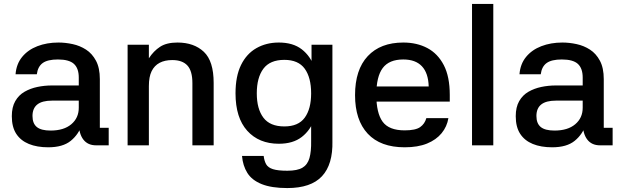

<svg xmlns="http://www.w3.org/2000/svg" viewBox="-20 -738 3154 975"><path d="M532 0H468Q426 0 403.5 -29Q381 -58 380 -111L397 -108Q380 -56 339.5 -23Q299 10 225 10Q168 10 126.5 -7Q85 -24 62.5 -58.5Q40 -93 40 -148Q40 -194 57.5 -224.5Q75 -255 104.5 -272Q134 -289 170 -296.5Q206 -304 243 -304H380V-344Q380 -391 355.5 -413.5Q331 -436 274 -436Q222 -436 197 -418Q172 -400 167 -361H59Q63 -413 92.5 -449Q122 -485 170 -503.5Q218 -522 277 -522Q312 -522 349 -514Q386 -506 417 -486Q448 -466 467.5 -429.5Q487 -393 487 -336V-89H532ZM145 -149Q145 -111 167 -93Q189 -75 237 -75Q304 -75 342 -107Q380 -139 380 -191V-227H244Q194 -227 169.5 -207.5Q145 -188 145 -149Z M736 0H628V-511H736V-442Q760 -479 793 -500.5Q826 -522 881 -522Q965 -522 1015 -475Q1065 -428 1065 -317V0H957V-316Q957 -378 931.5 -405.5Q906 -433 855 -433Q817 -433 790.5 -419Q764 -405 750 -376.5Q736 -348 736 -301Z M1396 -8Q1295 -8 1235.5 -74Q1176 -140 1176 -264Q1176 -351 1204 -408Q1232 -465 1282 -493.5Q1332 -522 1396 -522Q1468 -522 1512.5 -487.5Q1557 -453 1577 -394.5Q1597 -336 1597 -264Q1597 -193 1577 -135Q1557 -77 1512.5 -42.5Q1468 -8 1396 -8ZM1424 -96Q1495 -96 1527.5 -140.5Q1560 -185 1560 -264Q1560 -344 1527.5 -389Q1495 -434 1424 -434Q1351 -434 1317.5 -389Q1284 -344 1284 -264Q1284 -185 1317.5 -140.5Q1351 -96 1424 -96ZM1562 -511H1668V-9H1560V-399L1562 -407ZM1668 -22Q1671 97 1615 157Q1559 217 1439 217Q1359 217 1309 197Q1259 177 1236 140Q1213 103 1209 54H1319Q1322 79 1331.5 96Q1341 113 1366 121Q1391 129 1439 129Q1490 129 1516 113.5Q1542 98 1551.5 64.5Q1561 31 1560 -22Z M1842 -299H2157Q2155 -367 2122.5 -401.5Q2090 -436 2028 -436Q1956 -436 1923.5 -392.5Q1891 -349 1891 -257Q1891 -164 1923 -120Q1955 -76 2035 -76Q2090 -76 2113.5 -92.5Q2137 -109 2145 -138H2257Q2250 -95 2222.5 -61.5Q2195 -28 2148.5 -9Q2102 10 2035 10Q1912 10 1847.5 -59Q1783 -128 1783 -255Q1783 -384 1847.5 -453Q1912 -522 2028 -522Q2097 -522 2150 -494Q2203 -466 2233.5 -407.5Q2264 -349 2264 -256V-222H1841Z M2485 0H2377V-718H2485Z M3091 0H3027Q2985 0 2962.5 -29Q2940 -58 2939 -111L2956 -108Q2939 -56 2898.5 -23Q2858 10 2784 10Q2727 10 2685.5 -7Q2644 -24 2621.5 -58.5Q2599 -93 2599 -148Q2599 -194 2616.5 -224.5Q2634 -255 2663.5 -272Q2693 -289 2729 -296.5Q2765 -304 2802 -304H2939V-344Q2939 -391 2914.5 -413.5Q2890 -436 2833 -436Q2781 -436 2756 -418Q2731 -400 2726 -361H2618Q2622 -413 2651.5 -449Q2681 -485 2729 -503.5Q2777 -522 2836 -522Q2871 -522 2908 -514Q2945 -506 2976 -486Q3007 -466 3026.5 -429.5Q3046 -393 3046 -336V-89H3091ZM2704 -149Q2704 -111 2726 -93Q2748 -75 2796 -75Q2863 -75 2901 -107Q2939 -139 2939 -191V-227H2803Q2753 -227 2728.5 -207.5Q2704 -188 2704 -149Z"/></svg>

Font: Asta Sans SemiBold
Style: Regular
Weight: 600
Designer: 42dot
Version: Version 1.000